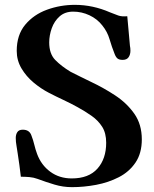

<svg xmlns="http://www.w3.org/2000/svg" viewBox="-20 -762 634 792"><path d="M565 -187Q565 -130 539 -91.5Q513 -53 470 -31Q427 -9 376.5 0.5Q326 10 277 10Q240 10 205 -0.5Q170 -11 135 -24Q119 -30 101.5 -31.5Q84 -33 66 -33Q63 -57 60 -81Q57 -105 53 -129Q51 -145 48 -161Q45 -177 45 -193Q45 -207 51.5 -217Q58 -227 74 -227Q102 -227 110 -202Q117 -184 121.5 -165Q126 -146 133 -127Q150 -81 187.5 -53.5Q225 -26 276 -26Q346 -26 382 -66.5Q418 -107 418 -173Q418 -213 401.5 -239Q385 -265 358 -284Q331 -303 300 -320Q271 -336 241 -350Q211 -364 182 -379Q149 -396 118.5 -421.5Q88 -447 68.5 -480Q49 -513 49 -552Q49 -618 84 -660Q119 -702 174 -722Q229 -742 289 -742Q363 -742 434 -711Q454 -703 468 -698Q482 -693 505 -695Q508 -665 510.5 -634.5Q513 -604 516 -573Q517 -569 517.5 -563.5Q518 -558 518 -553Q518 -537 510.5 -526Q503 -515 486 -515Q472 -515 465 -520.5Q458 -526 453 -539Q441 -569 432 -600Q423 -631 402 -657Q381 -684 349 -699Q317 -714 282 -714Q248 -714 226 -694.5Q204 -675 193.5 -645.5Q183 -616 183 -587Q183 -540 208 -514.5Q233 -489 271 -466Q292 -455 313 -445Q334 -435 356 -424Q407 -400 455 -368.5Q503 -337 534 -293Q565 -249 565 -187Z"/></svg>

Font: Kaisei Tokumin ExtraBold
Style: Regular
Weight: 800
Designer: Font-Kai, 金井和夫
Foundry: KAZUO KANAI
Version: Version 5.003